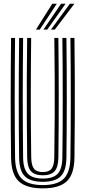

<svg xmlns="http://www.w3.org/2000/svg" viewBox="-20 -1004 460 1032"><path d="M210.2 8.5Q121.8 8.5 81.2 -29.2Q40.8 -67 39.5 -156.8Q38.5 -229.8 38 -309Q37.5 -388.2 37.5 -470.9Q37.5 -553.5 38 -636.8Q38.5 -720 39.5 -800H61Q60.2 -723.8 59.6 -641.5Q59 -559.2 59 -475.8Q59 -392.2 59.6 -311.5Q60.2 -230.8 61 -157.5Q62.2 -78.5 96.6 -43.9Q131 -9.2 210.2 -9.2Q289 -9.2 323.2 -43.9Q357.5 -78.5 358.5 -157.5Q359.5 -230 360 -309.2Q360.5 -388.5 360.5 -471.2Q360.5 -554 360.1 -637.1Q359.8 -720.2 358.5 -800H380.2Q381.5 -698.5 382 -589.5Q382.5 -480.5 382 -370.8Q381.5 -261 380.2 -156.8Q379 -66.8 338.5 -29.1Q298 8.5 210.2 8.5ZM210.2 -26.8Q143.5 -26.8 113.6 -56.4Q83.8 -86 82.8 -156.8Q81.8 -236.5 81.2 -314.9Q80.8 -393.2 80.8 -472.4Q80.8 -551.5 81.2 -632.9Q81.8 -714.2 82.8 -800H104.2Q103.2 -717.2 102.8 -635Q102.2 -552.8 102.2 -471.9Q102.2 -391 102.9 -312.2Q103.5 -233.5 104.2 -157.5Q105 -96 129.8 -70.1Q154.5 -44.2 210.2 -44.2Q265.8 -44.2 290.1 -70.1Q314.5 -96 315.2 -157.5Q316.2 -233 316.8 -312.6Q317.2 -392.2 317.2 -474.1Q317.2 -556 316.8 -638.1Q316.2 -720.2 315.2 -800H337Q338 -716.2 338.5 -633.9Q339 -551.5 339 -470.9Q339 -390.2 338.4 -311.8Q337.8 -233.2 337 -156.8Q336.2 -86.5 306.6 -56.6Q277 -26.8 210.2 -26.8ZM210.2 -61.8Q166.2 -61.8 146.5 -83.6Q126.8 -105.5 126 -158.2Q124.8 -254.5 124.2 -362.4Q123.8 -470.2 124.1 -581.6Q124.5 -693 126 -800H147.5Q146.8 -723.5 146.1 -645.6Q145.5 -567.8 145.5 -487.9Q145.5 -408 146 -325.8Q146.5 -243.5 147.8 -158.2Q148.5 -114.8 162.9 -97Q177.2 -79.2 210.2 -79.2Q242.8 -79.2 257 -97Q271.2 -114.8 271.8 -158.2Q273.5 -272.8 274 -379.6Q274.5 -486.5 274 -590.5Q273.5 -694.5 272 -800H293.8Q294.8 -724.2 295.2 -642.4Q295.8 -560.5 295.8 -477.1Q295.8 -393.8 295.2 -312.9Q294.8 -232 293.8 -158.2Q293 -105.2 273.2 -83.5Q253.5 -61.8 210.2 -61.8ZM173.2 -845 261 -983.8H285.2L193.8 -845ZM253.8 -845 355.5 -983.8H379.8L274.5 -845ZM213.5 -845 308.2 -983.8H332.5L234 -845Z"/></svg>

Font: Big Shoulders Inline Display Thin
Style: Bold
Weight: 700
Version: Version 2.002